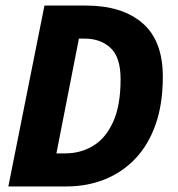

<svg xmlns="http://www.w3.org/2000/svg" viewBox="-20 -671 640 691"><path d="M10 0 140 -651H289Q419 -651 492.5 -588Q566 -525 566 -395Q566 -297 540 -223Q514 -149 466.5 -99.5Q419 -50 356 -25Q293 0 219 0ZM183 -119H215Q270 -119 315 -146Q360 -173 387 -232Q414 -291 414 -386Q414 -465 378 -498.5Q342 -532 285 -532H264Z"/></svg>

Font: Source Code Pro ExtraBold
Style: Italic
Weight: 800
Italic angle: -11°
Monospace: yes
Designer: Paul D. Hunt, Teo Tuominen
Foundry: Adobe Systems Incorporated
Version: Version 1.016;hotconv 1.0.116;makeotfexe 2.5.65601